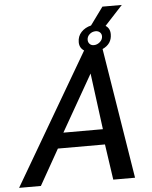

<svg xmlns="http://www.w3.org/2000/svg" viewBox="-111 -985 821 1036"><g transform="rotate(-5 299.5 -467.5)"><path d="M515 -783Q515 -730 464 -707L578 0H460L432 -193H177L68 0H-50L364 -708Q339 -724 339 -755Q339 -787 359.5 -809Q380 -831 413 -839L483 -935H588L491 -830Q515 -815 515 -783ZM435 -806Q416 -806 402 -793.5Q388 -781 388 -763Q388 -750 396.5 -741Q405 -732 419 -732Q437 -732 452 -745Q467 -758 467 -776Q467 -789 458 -797.5Q449 -806 435 -806ZM214 -276H428L388 -581Z"/></g></svg>

Font: Raleway-v4020 SemiBold
Style: Italic
Weight: 600
Italic angle: -12°
Designer: Matt McInerney, Pablo Impallari, Rodrigo Fuenzalida
Foundry: Matt McInerney, Pablo Impallari, Rodrigo Fuenzalida
Version: Version 4.020;PS 004.020;hotconv 1.0.88;makeotf.lib2.5.64775